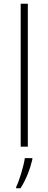

<svg xmlns="http://www.w3.org/2000/svg" viewBox="-20 -780 257 1021"><path d="M128 0V-760H90V0ZM152 68V61H112C106 104 82 183 66 214V221H89C119 175 141 116 152 68Z"/></svg>

Font: Noto Sans Lao ExtraLight
Style: Regular
Weight: 200
Designer: Monotype Design Team
Foundry: Monotype Imaging Inc.
Version: Version 2.003